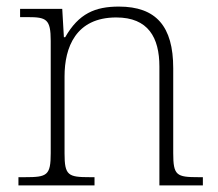

<svg xmlns="http://www.w3.org/2000/svg" viewBox="-20 -563 663 583"><path d="M36 0H267V-25H253C187 -25 176 -30 176 -97V-331C176 -419 210 -510 333 -510C430 -510 464 -449 464 -361V0H596V-25H583C516 -25 506 -30 506 -98V-356C506 -483 454 -543 341 -543C269 -543 219 -522 178 -450H174L169 -536H41V-511H64C121 -511 134 -505 134 -439V-98C134 -30 123 -25 56 -25H36Z"/></svg>

Font: Noto Serif Devanagari ExtraLight
Style: Regular
Weight: 200
Designer: Universal Thirst, Indian Type Foundry and the Monotype Design Team
Foundry: Monotype Imaging Inc.
Version: Version 2.004